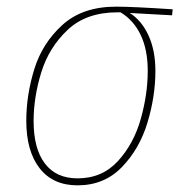

<svg xmlns="http://www.w3.org/2000/svg" viewBox="-20 -547 552 577"><path d="M59 -184Q59 -261 83 -339Q107 -417 167.5 -472Q228 -527 329 -527Q379 -527 499 -519L497 -501L370 -508Q406 -485 426.5 -440Q447 -395 447 -334Q447 -257 423 -178Q399 -99 346 -44.5Q293 10 213 10Q139 10 99 -41.5Q59 -93 59 -184ZM424 -334Q424 -398 402.5 -442.5Q381 -487 342 -510H333Q239 -510 183 -457Q127 -404 104 -329.5Q81 -255 81 -183Q81 -100 115 -55.5Q149 -11 213 -11Q287 -11 334.5 -63Q382 -115 403 -189.5Q424 -264 424 -334Z"/></svg>

Font: Fira Sans Condensed Thin
Style: Italic
Weight: 250
Width: 3
Italic angle: -8°
Designer: Carrois Corporate & Edenspiekermann AG
Foundry: Carrois Corporate GbR & Edenspiekermann AG
Version: Version 4.203